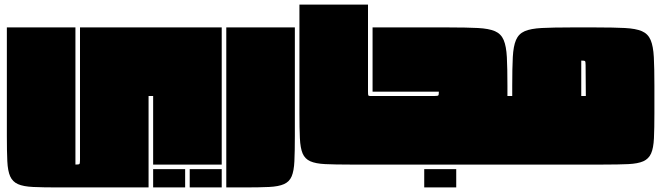

<svg xmlns="http://www.w3.org/2000/svg" viewBox="-20 -720 2893 840"><path d="M235 100Q168 100 125 98Q82 96 58.5 85.5Q35 75 24.5 51.5Q14 28 12 -15Q10 -58 10 -125V-600H310V0Q325 0 327.5 -2.5Q330 -5 330 -20V-600H950V0H650V-300H630V100ZM650 20H790V100H650ZM810 20H950V100H810Z M970 100V-600H1270V-125Q1270 -58 1268 -15Q1266 28 1256 51.5Q1246 75 1222.5 85.5Q1199 96 1157 98Q1115 100 1048 100Z M1590 -700V-320Q1590 -305 1591.5 -302.5Q1593 -300 1600 -300V0H1512Q1445 0 1403 -2Q1361 -4 1337.5 -14.5Q1314 -25 1304 -48.5Q1294 -72 1292 -115Q1290 -158 1290 -225V-700Z M1880 -300Q1895 -300 1897.5 -302.5Q1900 -305 1900 -319H1610V-600H1945Q2022 -600 2070.5 -597.5Q2119 -595 2145.5 -583.5Q2172 -572 2183.5 -545Q2195 -518 2197.5 -470Q2200 -422 2200 -345V-300H2211V0H2004Q1997 0 1990 0Q1983 0 1975 0H1599Q1596 -37 1593 -76.5Q1590 -116 1590 -153Q1590 -164 1590 -172.5Q1590 -181 1591 -194Q1592 -207 1594 -231.5Q1596 -256 1599 -300ZM1836 20H1976V100H1836Z M2476 -600H2588Q2665 -600 2713.5 -597.5Q2762 -595 2788.5 -583.5Q2815 -572 2826.5 -545Q2838 -518 2840.5 -470Q2843 -422 2843 -345V-225Q2843 -158 2841 -115Q2839 -72 2828.5 -48.5Q2818 -25 2794.5 -14.5Q2771 -4 2728.5 -2Q2686 0 2618 0H2446Q2436 0 2426 0Q2416 0 2407 0H2210Q2207 -37 2204 -76.5Q2201 -116 2201 -153Q2201 -164 2201 -172.5Q2201 -181 2202 -194Q2203 -207 2205 -231.5Q2207 -256 2210 -300H2221V-345Q2221 -422 2223.5 -470Q2226 -518 2237.5 -545Q2249 -572 2275.5 -583.5Q2302 -595 2350.5 -597.5Q2399 -600 2476 -600ZM2542 -435Q2542 -450 2539.5 -452.5Q2537 -455 2523 -455V-300H2543Z"/></svg>

Font: Badeen Display
Style: Regular
Weight: 400
Version: Version 1.000; ttfautohint (v1.8.4.7-5d5b)